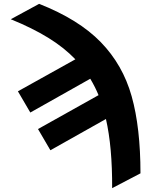

<svg xmlns="http://www.w3.org/2000/svg" viewBox="-20 -772 785 999"><path d="M710.9 129.9 563.5 207Q564.5 -7.8 531.2 -152.8L242.2 9.8L177.7 -100.6L492.7 -276.9Q475.6 -318.8 449.7 -362.3L137.7 -186.5L73.2 -296.9L372.1 -463.4Q313 -524.9 230.5 -575.7Q147.9 -626.5 36.1 -671.9L183.6 -752Q389.6 -670.9 504.4 -552.7Q619.1 -434.6 665 -271.2Q710.9 -107.9 710.9 129.9Z"/></svg>

Font: Pretendard GOV ExtraBold
Style: Regular
Weight: 800
Designer: Base glyphs from Inter by Rasmus Andersson; Hangeul glyphs from Noto Sans CJK(Source Han Sans) by Jang Soo-young and Kan
Foundry: Kil Hyung-jin
Version: Version 1.309